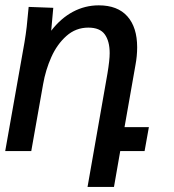

<svg xmlns="http://www.w3.org/2000/svg" viewBox="-48 -580 668 737"><path d="M62 -553.5 156.5 -550 148.5 -462Q185.5 -510 232 -534.8Q278.5 -559.5 331 -559.5Q403.5 -559.5 441 -517.2Q478.5 -475 478.5 -398.5Q478.5 -365 472 -330.5L430 -92H523.5L507 0H413.5L389.5 137.5H288L364.5 -298Q373 -349 373 -376Q373 -422 354.2 -448Q335.5 -474 291 -474Q243 -474 207 -442Q171 -410 149 -360.8Q127 -311.5 117.5 -257L72 0H-28L46 -417.5Q51.5 -450.5 54.5 -477.2Q57.5 -504 62 -553.5Z"/></svg>

Font: JuliaMono MediumItalic
Style: Regular
Weight: 500
Italic angle: -9°
Monospace: yes
Designer: cormullion
Foundry: corm
Version: Version 0.049; ttfautohint (v1.8.4)